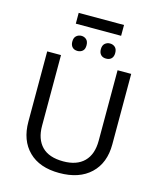

<svg xmlns="http://www.w3.org/2000/svg" viewBox="-143 -1103 1017 1215"><g transform="rotate(15 365.5 -495.5)"><path d="M640.1 -713.9V-252Q640.1 -129.9 566.4 -60.1Q492.7 9.8 361.8 9.8Q232.4 9.8 161.1 -60.8Q89.8 -131.3 89.8 -253.9V-713.9H180.2V-251Q180.2 -163.6 226.8 -115.7Q273.4 -67.9 367.2 -67.9Q455.6 -67.9 503.2 -115.2Q550.8 -162.6 550.8 -252V-713.9ZM219.2 -1001H516.1V-930.2H219.2ZM273.9 -766.1Q251.5 -766.1 239.3 -779.3Q227.1 -792.5 227.1 -814.9Q227.1 -840.8 241.2 -853Q255.4 -865.2 273.9 -865.2Q293 -865.2 306.6 -853Q320.3 -840.8 320.3 -814.9Q320.3 -789.1 306.6 -777.6Q293 -766.1 273.9 -766.1ZM508.3 -814.9Q508.3 -791.5 495.8 -778.8Q483.4 -766.1 460.9 -766.1Q438.5 -766.1 426.3 -779.3Q414.1 -792.5 414.1 -814.9Q414.1 -840.8 428.2 -853Q442.4 -865.2 460.9 -865.2Q481 -865.2 494.6 -853Q508.3 -840.8 508.3 -814.9Z"/></g></svg>

Font: NotoSans
Style: Regular
Weight: 400
Designer: Monotype Design team
Foundry: Monotype Imaging Inc.
Version: Version 1.04; ttfautohint (v1.4.1)